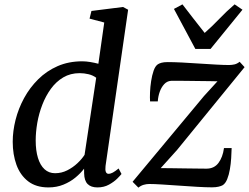

<svg xmlns="http://www.w3.org/2000/svg" viewBox="-20 -849 1141 880"><path d="M463.7 -88.2Q461.6 -70.2 465.1 -61.3Q468.7 -52.4 477.2 -52.4Q486.6 -52.4 497.4 -58.2Q508.1 -64.1 523.6 -76.8L536.9 -51.6Q532.3 -45.3 517.4 -30.4Q502.6 -15.6 479.5 -2.8Q456.4 10 426.5 10Q397 10 381.6 -5.5Q366.2 -21.1 365.6 -54.3L365.3 -75.9Q350.1 -55.5 326.2 -35.6Q302.4 -15.7 271 -2.9Q239.7 10 201.9 10Q145.3 10 109 -18Q72.8 -46 55.5 -93.4Q38.3 -140.7 38.3 -199.2Q38.3 -248.2 51.4 -300.1Q64.5 -351.9 90.5 -399.6Q116.5 -447.3 154.9 -485.4Q193.3 -523.6 243.9 -545.8Q294.6 -568 357.1 -568Q374.3 -568 393.9 -564.7Q413.6 -561.4 430.9 -556.8L457.8 -745.8L390.5 -763.6L399.1 -798.8L544.1 -817L567.2 -804.4ZM420.9 -492.7Q405.5 -504.2 385.4 -508.9Q365.3 -513.7 345.1 -513.7Q302.7 -513.7 269.8 -494.2Q237 -474.7 213.2 -441.9Q189.4 -409.1 173.9 -368.8Q158.3 -328.4 150.9 -286Q143.6 -243.5 143.6 -205.2Q143.6 -159.2 153.9 -125.4Q164.2 -91.6 184.1 -73.3Q204 -55.1 232.4 -55.1Q262.2 -55.1 288.4 -68.4Q314.6 -81.7 335.2 -101.2Q355.8 -120.7 367.6 -139.4ZM976.7 -476.4Q963.9 -476.8 940.5 -477.1Q917.1 -477.5 889.2 -477.7Q861.3 -478 834.8 -478.4Q808.2 -478.8 788.7 -478.8Q769.3 -478.8 763.4 -478.5Q745.4 -477.1 732.5 -463.2Q719.6 -449.2 712.1 -428.3Q704.7 -407.4 703.2 -384.3H667.8Q666.6 -400.6 667.6 -425.6Q668.6 -450.7 672.7 -477.3Q676.8 -503.9 684.1 -525.1Q691.5 -546.2 703.3 -554.2Q709.1 -558.2 719.9 -561.3Q730.6 -564.4 748.9 -564.4Q775.7 -564.4 814 -562.5Q852.2 -560.5 893.2 -557.7Q934.2 -554.9 970.5 -553Q1006.9 -551 1029.2 -551Q1042.7 -551 1055 -553.9Q1067.3 -556.9 1078.3 -565.9L1101 -541.2L791.6 -161.8L716.6 -78.5Q736.9 -78.5 767 -78Q797.1 -77.4 828.8 -77.1Q860.5 -76.7 886.9 -76.4Q913.3 -76 926.2 -76Q961.6 -76 981.3 -102.2Q1001 -128.4 1006.6 -170.4H1041.7Q1041.2 -150 1039.6 -124.1Q1038 -98.2 1033.6 -72.9Q1029.3 -47.6 1021.4 -28.1Q1013.6 -8.6 1001.1 -0.4Q994.8 3.4 982.3 6.5Q969.8 9.6 951.5 9.6Q924.1 9.6 884.4 7.3Q844.7 4.9 802.3 1.9Q759.9 -1.1 723 -3.4Q686.1 -5.7 663.8 -5.7Q651.2 -5.7 638.2 -1.9Q625.1 2 614.3 11L587.7 -15.8L914.7 -408.5ZM875.3 -624.8 777.2 -808.1 816.2 -829Q841.2 -796.5 866.6 -763.7Q892 -730.9 918.1 -698.1Q955.1 -730.9 986.3 -763.7Q1017.6 -796.5 1055.3 -829L1091.3 -804.5L945.1 -624.8Z"/></svg>

Font: Merriweather Light
Style: Italic
Weight: 300
Italic angle: -7.8°
Designer: Eben Sorkin
Foundry: Eben Sorkin
Version: Version 2.101